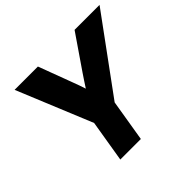

<svg xmlns="http://www.w3.org/2000/svg" viewBox="-171 -927 1126 1126"><g transform="rotate(-45 392.5 -364.0)"><path d="M229.5 0 272.5 -260.3 80.1 -727.5H273.4L352.5 -516.1Q360.4 -496.1 367.2 -476.3Q374 -456.5 380.4 -437Q393.1 -456.5 406 -476.3Q418.9 -496.1 432.6 -516.1L577.6 -727.5H784.7L442.9 -260.3L399.9 0Z"/></g></svg>

Font: Inter Display ExtraBold
Style: Italic
Weight: 800
Italic angle: -9.39999°
Designer: Rasmus Andersson
Foundry: rsms
Version: Version 4.000;git-a52131595